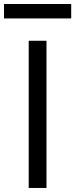

<svg xmlns="http://www.w3.org/2000/svg" viewBox="-54 -929 372 949"><path d="M175.8 -727.5V0H87.9V-727.5ZM297.9 -909.2V-837.9H-34.2V-909.2Z"/></svg>

Font: GitLab Sans
Style: Regular
Weight: 400
Designer: Rasmus Andersson
Foundry: Modifications by GitLab B.V., manufactured by rsms
Version: Version 4.000;git-c8fb6b7